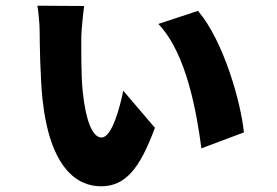

<svg xmlns="http://www.w3.org/2000/svg" viewBox="-20 -606 972 673"><path d="M275 -585 111 -586C114 -573 119 -521 119 -498C119 -459 121 -334 129 -258C155 -18 249 47 334 47C420 47 470 -15 523 -158L412 -288C401 -233 373 -124 336 -124C303 -124 280 -187 270 -285C264 -338 265 -438 265 -478C265 -496 272 -566 275 -585ZM674 -568 535 -522C636 -417 670 -204 686 -86L835 -142C824 -249 764 -462 674 -568Z"/></svg>

Font: GenEiGothic-pro-Heavy
Style: Bold
Weight: 900
Designer: Ryoko NISHIZUKA (kana & ideographs); Paul D. Hunt (Latin, Greek & Cyrillic); Wenlong ZHANG (bopomofo); Sandoll Communica
Foundry: Adobe Systems Incorporated; o_tamon
Version: Version 1.000.140830